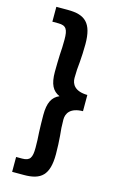

<svg xmlns="http://www.w3.org/2000/svg" viewBox="-129 -760 593 961"><g transform="rotate(15 167.0 -279.5)"><path d="M38 -630H69C110 -630 120 -612 120 -559C120 -532 119 -507 117 -480C116 -453 115 -424 115 -391C115 -327 132 -295 169 -279C132 -263 115 -231 115 -167C115 -135 116 -106 117 -78C119 -52 120 -27 120 1C120 53 110 71 69 71H38V148H99C187 148 227 115 227 6C227 -30 225 -60 223 -88C220 -114 218 -140 218 -171C218 -203 236 -236 302 -237V-321C236 -322 218 -355 218 -387C218 -418 220 -444 223 -471C225 -499 227 -528 227 -564C227 -673 187 -707 99 -707H38Z"/></g></svg>

Font: Source Sans Pro SemBd
Style: Regular
Weight: 700
Designer: Paul D. Hunt
Foundry: Adobe Systems Incorporated
Version: Version 2.020;PS 2.0;hotconv 1.0.86;makeotf.lib2.5.63406